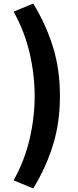

<svg xmlns="http://www.w3.org/2000/svg" viewBox="-20 -861 440 1086"><path d="M168 205 57 159Q119 48 147.5 -74.5Q176 -197 176 -318Q176 -438 147.5 -561Q119 -684 57 -795L168 -841Q240 -723 279.5 -596Q319 -469 319 -318Q319 -167 279.5 -40Q240 87 168 205Z"/></svg>

Font: Noto Sans SC Thin Black
Style: Regular
Weight: 900
Version: Version 2.004-H2;hotconv 1.0.118;makeotfexe 2.5.65603